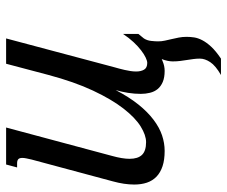

<svg xmlns="http://www.w3.org/2000/svg" viewBox="-78 -481 757 641"><g transform="rotate(-90 300.5 -160.5)"><path d="M195.3 -518.6 100.6 -165.5Q90.8 -130.4 90.8 -106.4Q90.8 -78.6 104 -64.9Q117.2 -51.3 146.5 -51.3Q169.4 -51.3 198.7 -69.3Q228 -87.4 258.5 -126.7Q289.1 -166 318.4 -228.3Q347.7 -290.5 371.1 -378.4L408.2 -518.6H492.7L396.5 -157.2Q394.5 -150.4 392.1 -141.4Q389.6 -132.3 387.5 -122.8Q385.3 -113.3 383.8 -103.3Q382.3 -93.3 382.3 -84.5Q382.3 -68.8 388.4 -58.1Q394.5 -47.4 411.1 -47.4Q417.5 -47.4 428.5 -52.5Q439.5 -57.6 452.9 -67.9Q466.3 -78.1 480.5 -93.3Q494.6 -108.4 507.8 -128.4V-77.1Q500.5 -67.4 492.7 -58.6Q485.8 -47.9 484.4 -34.4Q482.9 -21 482.9 -11.2Q482.9 0.5 485.4 11.7Q487.8 22.9 490.5 34.2Q493.2 45.4 495.6 57.9Q498 70.3 498 84Q498 96.2 496.1 109.1Q494.1 122.1 486.8 136.2Q479.5 150.4 465.1 166Q450.7 181.6 425.3 198.7H370.6Q401.9 180.7 413.6 162.8Q425.3 145 425.3 128.4Q425.3 116.7 423.8 106.2Q422.4 95.7 420.7 85Q418.9 74.2 417.5 62.7Q416 51.3 416 37.6Q416 29.3 418 20Q419.9 10.7 423.8 1Q420.4 2.4 416.5 3.9Q400.9 10.7 384.3 10.7Q362.3 10.7 347.4 4.4Q332.5 -2 323.7 -12.7Q314.9 -23.4 311.3 -38.1Q307.6 -52.7 307.6 -68.8Q307.6 -89.8 311 -111.6Q314.5 -133.3 320.3 -152.8Q296.9 -107.9 272 -76.9Q247.1 -45.9 221.2 -26.4Q195.3 -6.8 169.2 2Q143.1 10.7 117.2 10.7Q87.4 10.7 66.2 3.7Q44.9 -3.4 31.2 -16.6Q17.6 -29.8 11.2 -48.6Q4.9 -67.4 4.9 -90.8Q4.9 -124 15.6 -162.6L88.4 -433.6Q90.8 -443.8 92.3 -451.4Q93.8 -459 93.8 -464.4Q93.8 -474.6 89.1 -478.3Q84.5 -481.9 75.7 -481.9H62L71.8 -518.6Z"/></g></svg>

Font: Arian AMU Serif
Style: Italic
Weight: 400
Italic angle: -15°
Designer: Ruben Hakobyan (Tarumian)
Foundry: Ruben Hakobyan (Tarumian)
Version: Version 1.002